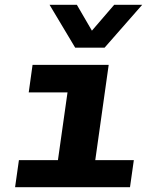

<svg xmlns="http://www.w3.org/2000/svg" viewBox="-20 -782 640 802"><path d="M206 0 262 -396H100L116 -511H434L362 0ZM43 0 59 -113H539L523 0ZM574 -762 417 -583H294L187 -762H301L393 -604H321L457 -762Z"/></svg>

Font: Chivo Mono
Style: Bold Italic
Weight: 700
Italic angle: -8.05°
Monospace: yes
Version: Version 1.008